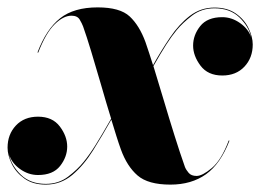

<svg xmlns="http://www.w3.org/2000/svg" viewBox="-38 -490 704 520"><path d="M583.5 -109Q559 -46 519.8 -18Q480.5 10 423.5 10Q363 10 334.5 -14.8Q306 -39.5 289.5 -85Q283.5 -101.5 277 -122.2Q270.5 -143 263.5 -166Q239.5 -123.5 214.2 -83Q189 -42.5 157.8 -16.2Q126.5 10 86 10Q51 10 28 -6.5Q5 -23 -6.2 -46.2Q-17.5 -69.5 -17.5 -90Q-17.5 -126 5 -150Q27.5 -174 65 -174Q104 -174 124 -147.5Q144 -121 144 -93Q144 -65 124.8 -40.5Q105.5 -16 65 -16Q39 -16 16.5 -32Q-6 -48 -13.5 -71.5Q-7 -41.5 18.5 -16.8Q44 8 86 8Q121 8 146.8 -11.8Q172.5 -31.5 188.5 -51.5Q204 -70.5 220.5 -96.8Q237 -123 263 -168.5Q249.5 -212 235.8 -260Q222 -308 209.2 -350Q196.5 -392 187 -418.5Q184 -426.5 177.8 -437Q171.5 -447.5 155.5 -447.5Q133.5 -447.5 109.8 -424Q86 -400.5 65.5 -347.5L63.5 -348Q87.5 -411 124.8 -440.5Q162 -470 226.5 -470Q287 -470 313.2 -445.5Q339.5 -421 356 -376Q361 -362 366 -346.2Q371 -330.5 376.5 -313.5Q398.5 -353 422.8 -388.8Q447 -424.5 476.2 -447Q505.5 -469.5 543 -469.5Q578 -469.5 601 -453.2Q624 -437 635.2 -413.5Q646.5 -390 646.5 -369.5Q646.5 -333.5 624 -309.5Q601.5 -285.5 564 -285.5Q525 -285.5 505 -312.2Q485 -339 485 -366.5Q485 -395 504.2 -419.2Q523.5 -443.5 564 -443.5Q589.5 -443.5 612.2 -427.5Q635 -411.5 642.5 -388.5Q636 -418 610.5 -442.8Q585 -467.5 543 -467.5Q508 -467.5 482.2 -447.8Q456.5 -428 440.5 -408.5Q426.5 -391.5 412.2 -369.2Q398 -347 377.5 -311Q391 -267.5 405.5 -218.5Q420 -169.5 434.8 -122.5Q449.5 -75.5 463 -37.5Q466 -30 473 -21.8Q480 -13.5 494.5 -13.5Q510 -13.5 535.8 -35Q561.5 -56.5 581.5 -109.5Z"/></svg>

Font: Bodoni* 96
Style: Bold Italic
Weight: 700
Italic angle: -13°
Version: Version 2.2